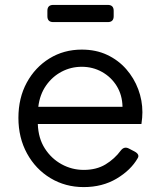

<svg xmlns="http://www.w3.org/2000/svg" viewBox="-20 -750 655 782"><path d="M321 12Q246 12 185.5 -24.5Q125 -61 90 -125Q55 -189 55 -270Q55 -351 89 -413.5Q123 -476 181.5 -512Q240 -548 313 -548Q371 -548 416.5 -526.5Q462 -505 494 -468.5Q526 -432 543 -386.5Q560 -341 560 -293Q560 -283 559 -270.5Q558 -258 556 -245H134Q136 -187 162.5 -145.5Q189 -104 231 -81Q273 -58 321 -58Q373 -58 410 -80.5Q447 -103 472 -137Q486 -155 505 -145L528 -133Q550 -121 541 -106Q513 -57 455 -22.5Q397 12 321 12ZM313 -478Q269 -478 231 -458Q193 -438 167.5 -401.5Q142 -365 136 -315H479Q478 -363 455.5 -399.5Q433 -436 395.5 -457Q358 -478 313 -478ZM197 -660Q173 -660 173 -684V-706Q173 -730 197 -730H419Q443 -730 443 -706V-684Q443 -660 419 -660Z"/></svg>

Font: Pitagon Sans Text
Style: Regular
Weight: 400
Designer: Travis Tran
Foundry: Pitagon
Version: Version 1.001; ttfautohint (v1.8.4.7-5d5b);gftools[0.9.26]